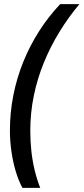

<svg xmlns="http://www.w3.org/2000/svg" viewBox="-20 -738 399 916"><path d="M86.9 158.2Q67.4 121.6 54.2 76.4Q41 31.2 34.2 -17.8Q27.3 -66.9 27.3 -115.2Q27.3 -200.2 43.5 -282.5Q59.6 -364.7 90.6 -441.7Q121.6 -518.6 166 -588.4Q210.4 -658.2 267.1 -718.3H358.9Q307.1 -656.7 264.2 -586.9Q221.2 -517.1 189.7 -440.4Q158.2 -363.8 141.4 -281.7Q124.5 -199.7 124.5 -114.3Q124.5 -64.9 129.6 -17.3Q134.8 30.3 145.5 74.5Q156.2 118.7 171.9 158.2Z"/></svg>

Font: Open Sans SemiCondensed SemiBold
Style: Italic
Weight: 600
Width: 4
Italic angle: -12°
Designer: Monotype Design Team
Foundry: Monotype Imaging Inc.
Version: Version 3.000